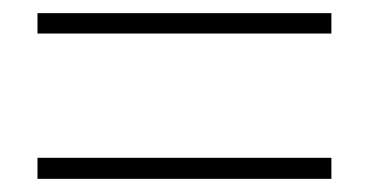

<svg xmlns="http://www.w3.org/2000/svg" viewBox="-20 -509 561 292"><path d="M37 -458H484V-489H37ZM37 -237H484V-269H37Z"/></svg>

Font: Noto Sans JP Thin
Style: Regular
Weight: 100
Designer: Ryoko NISHIZUKA 西塚涼子 (kana, bopomofo & ideographs); Paul D. Hunt (Latin, Greek & Cyrillic); Sandoll Communications 산돌커뮤니
Foundry: Adobe
Version: Version 2.004;hotconv 1.0.118;makeotfexe 2.5.65603